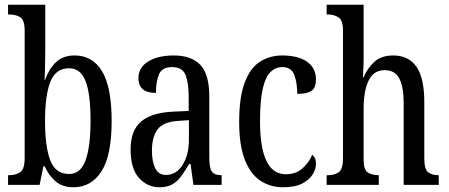

<svg xmlns="http://www.w3.org/2000/svg" viewBox="-20 -780 1893 810"><path d="M290 10Q244 10 215 -14.5Q186 -39 169 -78H163L147 0H14V-41H20Q46 -41 65 -53.5Q84 -66 84 -113V-651Q84 -696 65 -707.5Q46 -719 20 -719H14V-760H171V-575Q171 -557 170.5 -532Q170 -507 169.5 -483Q169 -459 168 -443H170Q187 -490 216.5 -518Q246 -546 295 -546Q370 -546 410.5 -479.5Q451 -413 451 -269Q451 -124 408 -57Q365 10 290 10ZM272 -46Q320 -46 341 -104Q362 -162 362 -271Q362 -384 341 -438Q320 -492 271 -492Q215 -492 192.5 -435Q170 -378 170 -270Q170 -161 192 -103.5Q214 -46 272 -46Z M652 10Q602 10 566.5 -29Q531 -68 531 -150Q531 -230 575.5 -267.5Q620 -305 711 -309L776 -312V-373Q776 -429 763 -463Q750 -497 706 -497Q664 -497 651 -467Q638 -437 638 -388Q564 -388 564 -450Q564 -495 605 -520.5Q646 -546 713 -546Q787 -546 825 -506.5Q863 -467 863 -372V-113Q863 -71 874 -56Q885 -41 912 -41H915V0H796L784 -88H778Q761 -60 745 -37.5Q729 -15 707.5 -2.5Q686 10 652 10ZM680 -42Q724 -42 750.5 -84.5Q777 -127 777 -191V-273L731 -270Q669 -266 645 -234.5Q621 -203 621 -144Q621 -98 635 -70Q649 -42 680 -42Z M1174 10Q1120 10 1078 -18Q1036 -46 1012.5 -107Q989 -168 989 -265Q989 -372 1013 -433.5Q1037 -495 1078 -520.5Q1119 -546 1170 -546Q1238 -546 1275.5 -519.5Q1313 -493 1313 -444Q1313 -410 1294.5 -397Q1276 -384 1234 -384Q1234 -431 1221.5 -464Q1209 -497 1171 -497Q1143 -497 1121.5 -476.5Q1100 -456 1088.5 -406Q1077 -356 1077 -266Q1077 -159 1103.5 -102Q1130 -45 1186 -45Q1229 -45 1256.5 -70Q1284 -95 1297 -127Q1305 -121 1309 -112Q1313 -103 1313 -89Q1313 -68 1299.5 -45Q1286 -22 1255.5 -6Q1225 10 1174 10Z M1358 0V-41H1365Q1391 -41 1409 -53.5Q1427 -66 1427 -113V-651Q1427 -695 1407.5 -707Q1388 -719 1365 -719H1358V-760H1514V-531Q1514 -507 1512.5 -483.5Q1511 -460 1511 -454H1514Q1528 -489 1557.5 -517.5Q1587 -546 1639 -546Q1703 -546 1736.5 -499Q1770 -452 1770 -349V-113Q1770 -66 1786 -53.5Q1802 -41 1829 -41H1831V0H1683V-347Q1683 -412 1665 -448Q1647 -484 1603 -484Q1556 -484 1535 -440Q1514 -396 1514 -321V-108Q1514 -63 1532 -52Q1550 -41 1576 -41H1578V0Z"/></svg>

Font: Noto Serif Lao ExtraCondensed
Style: Regular
Weight: 400
Width: 2
Designer: Monotype Design Team
Foundry: Monotype Imaging Inc.
Version: Version 2.003; ttfautohint (v1.8.4.7-5d5b)